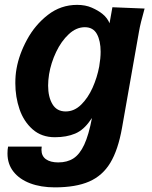

<svg xmlns="http://www.w3.org/2000/svg" viewBox="-20 -582 640 808"><path d="M11.5 64Q11.5 47.5 14 35H155.5Q154.5 44 154.5 48Q154.5 74.5 173.2 88Q192 101.5 225 101.5Q263 101.5 289.2 84.5Q315.5 67.5 334.5 26.8Q353.5 -14 367 -85.5L360.5 -76.5Q332.5 -35 296.2 -19.8Q260 -4.5 211 -4.5Q155 -4.5 117.5 -37.5Q80 -70.5 62.2 -122.2Q44.5 -174 44.5 -232Q44.5 -265.5 49.5 -292.5Q60 -353 93.8 -415.2Q127.5 -477.5 181.8 -519.5Q236 -561.5 304.5 -561.5Q339.5 -561.5 366.2 -549.8Q393 -538 410.5 -524Q421.5 -515.5 429.5 -504.5Q437.5 -493.5 441 -484L453 -551.5L588.5 -546Q570.5 -482.5 565 -449.5L493.5 -44Q477 49 444.2 103.2Q411.5 157.5 355.2 182Q299 206.5 210.5 206.5Q152 206.5 107 189.5Q62 172.5 36.8 140.5Q11.5 108.5 11.5 64ZM397.5 -302Q403.5 -337 403.5 -364Q403.5 -410 387.8 -438.8Q372 -467.5 337 -467.5Q301 -467.5 269.5 -438.2Q238 -409 216.2 -363.2Q194.5 -317.5 186.5 -269.5Q182.5 -244 182.5 -222Q182.5 -174 200.8 -143.5Q219 -113 256.5 -113Q292.5 -113 321.5 -141.5Q350.5 -170 369.8 -213.2Q389 -256.5 397.5 -302Z"/></svg>

Font: JuliaMono ExtraBold
Style: Italic
Weight: 800
Italic angle: -9°
Monospace: yes
Designer: cormullion
Foundry: corm
Version: Version 0.057; ttfautohint (v1.8.4)